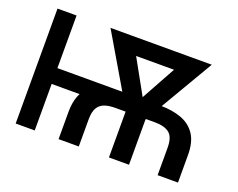

<svg xmlns="http://www.w3.org/2000/svg" viewBox="-114 -935 1417 1142"><g transform="rotate(20 594.0 -364.0)"><path d="M642.6 -394.5V-294.4H163.6V-394.5ZM192.9 -727.5V0H72.3V-727.5ZM471.7 0H343.8V-171.4Q343.8 -289.6 408.9 -341.8Q474.1 -394 601.1 -394.5H842.8Q920.4 -394.5 978 -373.3Q1035.6 -352.1 1067.9 -303.5Q1100.1 -254.9 1099.6 -171.4V0H970.7V-171.4Q971.2 -239.7 940.2 -265.1Q909.2 -290.5 842.8 -290H601.1Q559.6 -290.5 530.8 -280.5Q502 -270.5 486.8 -244.9Q471.7 -219.2 471.7 -171.4ZM923.3 -727.5V-622.6H538.6V-727.5ZM691.9 -339.4 905.8 -727.5H1048.8L786.1 -280.3H710.4ZM549.8 -727.5 767.1 -335.9 745.1 -280.3H670.9L407.7 -727.5ZM789.6 -376V0H662.6V-376Z"/></g></svg>

Font: Inter Cardless Tabular Medium
Style: Regular
Weight: 500
Designer: Rasmus Andersson
Foundry: rsms
Version: Version 4.000;git-4fc901f